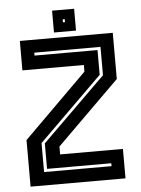

<svg xmlns="http://www.w3.org/2000/svg" viewBox="-57 -876 676 920"><g transform="rotate(-5 281.0 -415.5)"><path d="M123 -64H447.5V-78H138.5V-200.5L444.5 -501.5V-638H126V-624H429V-505L123 -203.5ZM52.5 0V-224L357.5 -526.5V-558.5H62V-700H509V-478L207 -179.5V-141.5H509V0ZM228.5 -726V-831H334.5V-726ZM275.5 -771H285.5V-785H275.5Z"/></g></svg>

Font: Tourney Thin
Style: Bold
Weight: 700
Version: Version 1.015